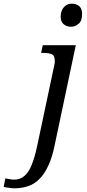

<svg xmlns="http://www.w3.org/2000/svg" viewBox="-160 -781 471 1041"><path d="M-82 240C-92 240 -102 239 -113 237C-124 236 -133 234 -140 232L-131 186C-126 187 -118 189 -109 190C-100 192 -92 193 -85 193C-63 193 -44 187 -29 174C-14 162 0 142 11 115C22 88 33 52 42 8L134 -426C135 -431 136 -436 137 -441C137 -445 137 -449 137 -452C137 -470 132 -482 121 -487C110 -492 95 -494 76 -494H63L72 -536H251L136 8C127 53 115 90 101 119C87 149 71 173 53 190C35 208 15 221 -7 228C-30 236 -55 240 -82 240ZM225 -636C208 -636 195 -641 185 -650C174 -659 169 -672 169 -691C169 -705 172 -717 177 -728C182 -738 189 -746 198 -752C207 -758 217 -761 229 -761C245 -761 258 -757 269 -748C280 -739 285 -725 285 -706C285 -680 279 -662 266 -652C253 -641 240 -636 225 -636Z"/></svg>

Font: NameLogos Serif
Style: Italic
Weight: 500
Version: Version 0.1